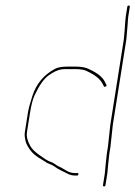

<svg xmlns="http://www.w3.org/2000/svg" viewBox="-20 -665 486 689"><path d="M358.1 -354.5C355.2 -352.8 353.3 -353.3 352.4 -356L347.8 -365C339 -382.3 318.9 -397.3 291.2 -410C282.7 -414.7 268.7 -417 249 -417H221.5C212.2 -417 205.2 -416.7 200.4 -416C187.1 -414.1 171.6 -406.8 153.9 -394C137.3 -382 120.8 -358.4 104.2 -323.2C97.7 -309.3 92.2 -288.3 87.7 -260L76.8 -191C74.4 -175.9 78.4 -159.1 88.9 -140.7C94.7 -130.5 105.3 -119.9 120.8 -109L142.4 -94C149.7 -89.3 155.8 -86.2 160.9 -84.5C166 -82.8 171.8 -80 177.4 -76C183 -72 187.4 -69.3 190.4 -68C193.4 -66.7 196.6 -65.2 199.8 -63.5C203 -61.8 209.3 -58.2 218.6 -52.5C227.9 -46.8 237.9 -44 250 -44H258C260.6 -44 261.7 -42.5 261.3 -39.5C260.8 -36.5 259.2 -35 258 -35H250C238.9 -35 229.3 -37.7 219.7 -43C213.3 -46.6 204.8 -50.9 194.3 -55.8C188.8 -58.4 182.4 -62.4 174.9 -68C169.3 -72 162.9 -74.8 157.5 -76.5C152.1 -78.2 145.9 -81.7 138.7 -87L115.9 -101C100.6 -110.9 88.5 -123.9 79.6 -140C75.2 -148 72.5 -154.3 71.6 -159C70.7 -163.7 69.8 -168.7 69 -174C68.2 -179.3 68.2 -185 69.2 -191L80.1 -260C82.4 -274.7 87.8 -295 96.3 -321C110.5 -364.8 137.9 -397.3 178.3 -418.5C187.9 -423.5 203.2 -426 224.4 -426H251.9C272.9 -426 289.4 -422.7 301.3 -416C330.5 -402.5 349.4 -387.2 357 -370L361.6 -361C363.2 -358.3 362.5 -356.2 359.6 -354.5ZM359.1 -74 363.3 -113 367.3 -138 375.9 -217.5 424.3 -523 427 -553C429 -582.3 430.4 -599.7 431.2 -605L436.9 -641C437.4 -643.7 439.1 -645 442.1 -645C445.1 -645 446.4 -643.7 445.9 -641L440.2 -605C439.4 -599.7 438.9 -594.5 438.8 -589.5C438.7 -584.5 438.3 -579 437.7 -573C437.1 -567 436.5 -560.3 436 -553L433.3 -523L385 -218L376.3 -138L372.3 -113L368.1 -74L365.1 -42L358.6 -1C358.1 2.3 356.3 4 353.3 4C350.3 4 349.1 2.3 349.6 -1L356.1 -42Z"/></svg>

Font: Proton
Style: LitCndIt
Weight: 500
Version: Version 1.017